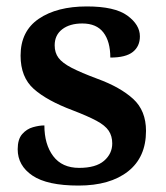

<svg xmlns="http://www.w3.org/2000/svg" viewBox="-20 -567 516 597"><path d="M224 10Q127 10 81 -21Q35 -52 35 -103Q35 -134 49 -150Q63 -166 82.5 -171.5Q102 -177 118 -177Q118 -118 145.5 -81.5Q173 -45 226 -45Q278 -45 303.5 -67Q329 -89 329 -121Q329 -144 318 -160.5Q307 -177 280 -191.5Q253 -206 206 -224Q126 -254 85 -290.5Q44 -327 44 -394Q44 -470 100.5 -508.5Q157 -547 250 -547Q337 -547 376 -518.5Q415 -490 415 -454Q415 -423 393 -405.5Q371 -388 323 -388Q323 -438 301.5 -466Q280 -494 236 -494Q197 -494 173.5 -476Q150 -458 150 -426Q150 -403 162 -387Q174 -371 203 -356Q232 -341 283 -322Q354 -296 394 -259.5Q434 -223 434 -160Q434 -78 378 -34Q322 10 224 10Z"/></svg>

Font: Noto Serif Tibetan SemiBold
Style: Regular
Weight: 600
Designer: Monotype Design Team
Foundry: Monotype Imaging Inc.
Version: Version 2.103; ttfautohint (v1.8.4.7-5d5b)